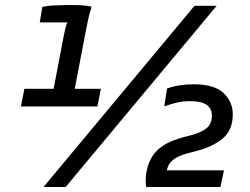

<svg xmlns="http://www.w3.org/2000/svg" viewBox="-20 -743 994 763"><path d="M190 -374 234 -604Q236 -614 240 -630.5Q244 -647 248 -654H138L148 -715Q164 -720 198.5 -721.5Q233 -723 271 -723Q298 -723 316 -721Q334 -719 343 -717V-711Q337 -696 330.5 -666.5Q324 -637 321 -620L274 -374ZM381 -390 367 -320H63L77 -390ZM153 0 753 -720H841L241 0ZM561 0Q560 -3 559.5 -9Q559 -15 559 -22Q559 -89 593.5 -133Q628 -177 710 -198L741 -206Q781 -217 802 -234.5Q823 -252 822 -287Q821 -313 800 -327Q779 -341 735 -341Q706 -341 681.5 -335Q657 -329 639 -322H633L644 -391Q667 -400 694 -404Q721 -408 749 -408Q831 -408 867.5 -374Q904 -340 905 -292Q906 -227 865.5 -193Q825 -159 757 -142L726 -134Q683 -123 662.5 -103Q642 -83 642 -51L582 0ZM582 0 627 -66H870L856 0Z"/></svg>

Font: Kufam
Style: Italic
Weight: 400
Italic angle: -11°
Designer: Artur Schmal
Foundry: Original Type
Version: Version 1.301; ttfautohint (v1.8.3)